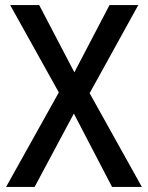

<svg xmlns="http://www.w3.org/2000/svg" viewBox="-20 -734 581 754"><path d="M537 0H420L270 -288L116 0H4L211 -371L20 -714H134L272 -450L410 -714H523L332 -368Z"/></svg>

Font: Noto Sans Lao UI SemCond Med
Style: Regular
Weight: 500
Width: 4
Designer: Monotype Design Team
Foundry: Monotype Imaging Inc.
Version: Version 2.000; ttfautohint (v1.8.4.7-5d5b)